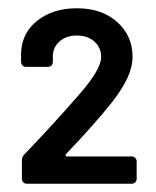

<svg xmlns="http://www.w3.org/2000/svg" viewBox="-20 -870 377 465"><path d="M33 -437V-481Q33 -490 39 -496Q110 -570 169 -638Q225 -701 225 -732Q225 -755 208.5 -769.5Q192 -784 166 -784Q140 -784 123.5 -769Q107 -754 108 -730V-720Q108 -715 104.5 -711.5Q101 -708 96 -708H43Q38 -708 34.5 -711.5Q31 -715 31 -720V-742Q33 -791 71 -820.5Q109 -850 166 -850Q227 -850 264 -816.5Q301 -783 301 -733Q301 -708 288.5 -681Q276 -654 251 -622Q208 -568 140 -497Q138 -495 139 -493Q140 -491 143 -491H299Q304 -491 307.5 -487.5Q311 -484 311 -479V-437Q311 -432 307.5 -428.5Q304 -425 299 -425H45Q40 -425 36.5 -428.5Q33 -432 33 -437Z"/></svg>

Font: Amber EN SemiBold
Style: Regular
Weight: 600
Designer: Jeremy Tribby
Foundry: Tribby Type
Version: Version 1.408 November 24, 2021